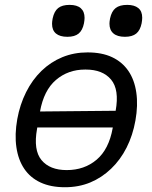

<svg xmlns="http://www.w3.org/2000/svg" viewBox="-20 -778 640 806"><path d="M52.5 -278Q63.5 -339 89.5 -391Q115.5 -443 154.2 -480.5Q193 -518 241.8 -538Q290.5 -558 347.5 -558Q408 -558 450.5 -538Q493 -518 518.8 -480.5Q544.5 -443 552.2 -389.5Q560 -336 548.5 -272Q537.5 -210 511.5 -158.5Q485.5 -107 446.2 -69.5Q407 -32 358.8 -12Q310.5 8 252.5 8Q193 8 150 -12Q107 -32 81.8 -69.5Q56.5 -107 48.8 -160Q41 -213 52.5 -278ZM453 -240 453.5 -243H136.5L135.5 -237Q119.5 -148 154.2 -106Q189 -64 260 -64Q334 -64 385.5 -107.5Q437 -151 453 -240ZM337 -486Q266 -486 215 -442.5Q164 -399 148 -310L465.5 -313Q481.5 -402 446.2 -444Q411 -486 340 -486ZM198.5 -678Q198.5 -687 201 -700.5Q207.5 -731 224.2 -744.2Q241 -757.5 272 -757.5Q303.5 -757.5 319.2 -743.5Q335 -729.5 335 -703Q335 -694 332.5 -680Q326.5 -650.5 310 -637Q293.5 -623.5 263 -623.5Q231.5 -623.5 215 -637.2Q198.5 -651 198.5 -678ZM439.5 -678.5Q439.5 -687 442 -700.5Q448.5 -731 465.5 -744.2Q482.5 -757.5 514 -757.5Q544 -757.5 560.5 -744.2Q577 -731 577 -703.5Q577 -694 574.5 -680Q568.5 -650.5 551.8 -637Q535 -623.5 504.5 -623.5Q472.5 -623.5 456 -637.8Q439.5 -652 439.5 -678.5Z"/></svg>

Font: JuliaMono Italic
Style: Regular
Weight: 400
Italic angle: -9°
Monospace: yes
Designer: cormullion
Foundry: corm
Version: Version 0.049; ttfautohint (v1.8.4)